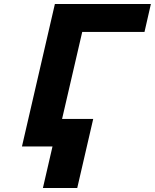

<svg xmlns="http://www.w3.org/2000/svg" viewBox="-20 -734 776 962"><path d="M255 -714H736L704 -574H392L291 -138H447L367 208H195L243 0H90Z"/></svg>

Font: Passageway
Style: BdIt
Weight: 700
Foundry: Ascender Corporation
Version: Version 1.11